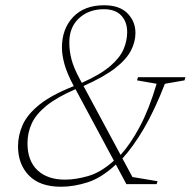

<svg xmlns="http://www.w3.org/2000/svg" viewBox="-20 -700 725 730"><path d="M460.5 0 420.5 -74.5Q366.5 -24 313.8 -7Q261 10 212 10Q131.5 10 90 -32.8Q48.5 -75.5 48.5 -144Q48.5 -185 66 -224.8Q83.5 -264.5 129.5 -301.8Q175.5 -339 260.5 -372.5Q234.5 -421.5 225 -456.2Q215.5 -491 215.5 -519Q215.5 -590.5 258 -635.2Q300.5 -680 375.5 -680Q435 -680 465 -649Q495 -618 495 -575Q495 -540.5 477.5 -507Q460 -473.5 417 -440.2Q374 -407 297.5 -373L438.5 -111Q476 -152 511.5 -218.5Q547 -285 575.5 -381.5L501 -394.5L504.5 -406.5H685L681.5 -394.5L607 -381.5Q568 -281 527 -211.2Q486 -141.5 445.5 -97.5L483.5 -27L579 -11L575.5 0ZM283.5 -399 291 -385Q361.5 -416.5 398.8 -448.5Q436 -480.5 449.8 -512.8Q463.5 -545 463.5 -578Q463.5 -617 441 -641Q418.5 -665 375 -665Q318 -665 280.8 -631Q243.5 -597 243.5 -538.5Q243.5 -505 252.2 -472.8Q261 -440.5 283.5 -399ZM84.5 -155Q84.5 -89 122.2 -53Q160 -17 227.5 -17Q267.5 -17 315.5 -30.8Q363.5 -44.5 413 -89L267 -361Q197 -330.5 157.2 -298.5Q117.5 -266.5 101 -231.2Q84.5 -196 84.5 -155Z"/></svg>

Font: Newsreader Text ExtraLight
Style: Italic
Weight: 275
Italic angle: -17°
Designer: Hugues Gentile
Foundry: Production Type
Version: Version 1.001